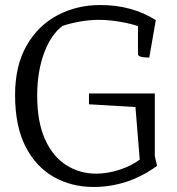

<svg xmlns="http://www.w3.org/2000/svg" viewBox="-20 -732 705 764"><path d="M596 -111 605 -72Q544 -28 481 -8Q418 12 353 12Q264 12 193 -28.5Q122 -69 81 -150Q40 -231 40 -354Q40 -471 86 -551Q132 -631 209 -671.5Q286 -712 379 -712Q505 -712 600 -652L574 -503Q570 -503 559 -503.5Q548 -504 538.5 -507Q529 -510 529 -517V-628Q501 -638 457 -645.5Q413 -653 373 -653Q336 -653 297 -646Q258 -639 229 -629Q183 -595 155.5 -521Q128 -447 128 -352Q128 -247 159 -178Q190 -109 243.5 -75Q297 -41 363 -41Q408 -41 455.5 -56.5Q503 -72 536 -97L519 -306L334 -317V-360H596Z"/></svg>

Font: Mate SC
Style: Regular
Weight: 400
Designer: Eduardo Rodriguez Tunni
Foundry: Eduardo Rodriguez Tunni
Version: Version 1.003; ttfautohint (v1.8.4.7-5d5b);gftools[0.9.24]